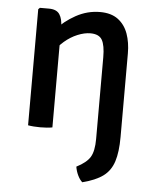

<svg xmlns="http://www.w3.org/2000/svg" viewBox="-52 -546 648 810"><g transform="rotate(5 272.0 -141.0)"><path d="M123 -498Q155.5 -498 168.2 -478.5Q181 -459 181 -424.5V0Q171 2 157.5 3Q144 4 130 4Q116 4 102.5 3Q89 2 78 0V-491.5L84.5 -498ZM471 15Q471 79 458 119.2Q445 159.5 413.5 182.5Q382 205.5 326.5 219.5Q315.5 209.5 307.2 192.2Q299 175 296 156Q338.5 134.5 353.8 109Q369 83.5 369 32.5V-313.5Q369 -364 356 -386.8Q343 -409.5 306.5 -409.5Q281.5 -409.5 252.2 -397.5Q223 -385.5 197 -363.2Q171 -341 155 -311.5V-410.5Q188.5 -449 237 -475.8Q285.5 -502.5 339.5 -502.5Q386.5 -502.5 415.5 -480.8Q444.5 -459 457.8 -422Q471 -385 471 -338.5Z"/></g></svg>

Font: Signika
Style: Regular
Weight: 400
Designer: Anna Giedry
Foundry: Anna Giedry
Version: Version 2.001